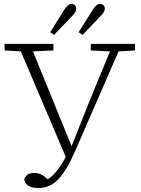

<svg xmlns="http://www.w3.org/2000/svg" viewBox="-20 -895 711 967"><path d="M3 -641V-674H249V-641L146 -636L340 -160H341L440 -409L534 -636L437 -641V-674H660V-641L577 -636L358 -133Q316 -37 274 7.5Q232 52 173 52Q110 52 102 9Q111 -24 153 -24Q170 -24 184.5 -17.5Q199 -11 221 8Q268 -22 311 -105L85 -636ZM233 -733 303 -845Q322 -875 340 -875Q351 -875 357.5 -868.5Q364 -862 364 -852Q364 -836 346 -817L252 -719ZM376 -733 447 -845Q464 -875 484 -875Q495 -875 501.5 -868.5Q508 -862 508 -852Q508 -836 489 -817L396 -719Z"/></svg>

Font: Source Serif 4 SmText Light
Style: Regular
Weight: 300
Designer: Frank Grießhammer
Foundry: Adobe
Version: Version 4.005;hotconv 1.1.0;makeotfexe 2.6.0